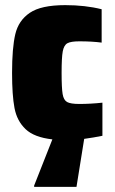

<svg xmlns="http://www.w3.org/2000/svg" viewBox="-20 -538 447 748"><path d="M379 -9Q345 -2 308 3L278 190H113V185L184 5Q113 -3 79.5 -35Q46 -67 36.5 -117Q27 -167 27 -254Q27 -351 39.5 -404.5Q52 -458 96 -488Q140 -518 234 -518Q312 -518 376 -502V-372Q339 -377 289 -377Q256 -377 242.5 -369.5Q229 -362 224.5 -338Q220 -314 220 -255Q220 -195 224 -171.5Q228 -148 241.5 -140.5Q255 -133 289 -133Q332 -133 379 -138Z"/></svg>

Font: Saira Semi Condensed Black
Style: Regular
Weight: 900
Width: 4
Designer: Hector Gatti with collaboration of the Omnibus-Type team
Foundry: Omnibus-Type
Version: Version 1.001; ttfautohint (v1.8)